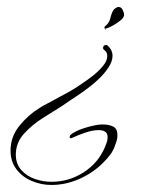

<svg xmlns="http://www.w3.org/2000/svg" viewBox="-20 -367 402 546"><path d="M280 -281Q279 -283 278 -285.5Q277 -288 277 -289Q277 -291 279 -292.5Q281 -294 283 -296Q291 -304 293.5 -314.5Q296 -325 300 -334Q304 -343 315 -347H318Q325 -347 329 -338.5Q333 -330 333 -325Q333 -317 321.5 -308Q310 -299 297.5 -292.5Q285 -286 280 -286ZM126 159Q97 159 70 147.5Q43 136 26.5 114Q10 92 10 61Q10 22 35 -9Q60 -40 91 -59Q101 -66 112.5 -71.5Q124 -77 134 -83Q155 -94 176.5 -106Q198 -118 217 -132Q228 -139 244 -151.5Q260 -164 272.5 -179Q285 -194 285 -207Q285 -218 279 -222.5Q273 -227 273 -230Q273 -239 282 -239H284Q300 -226 300 -208Q300 -193 289 -176Q278 -159 263 -144.5Q248 -130 236 -121Q217 -106 197 -93Q177 -80 157 -66Q133 -51 102 -31.5Q71 -12 48 13.5Q25 39 25 73Q25 99 40.5 116.5Q56 134 79.5 142Q103 150 126 150Q176 150 218 123Q260 96 279 50Q282 43 284 36.5Q286 30 286 23Q286 12 279 7.5Q272 3 261 3Q243 3 221.5 10.5Q200 18 183 26H182Q178 26 178 22Q178 21 180 17Q194 5 222 -3.5Q250 -12 267 -13H273Q290 -13 302 -7Q314 -1 314 18Q314 26 311.5 34Q309 42 306 50Q301 63 293 73.5Q285 84 275 94Q247 123 207.5 141Q168 159 126 159Z"/></svg>

Font: Fuggles
Style: Regular
Weight: 400
Designer: Rob Leuschke
Foundry: Robert E. Leuschke
Version: Version 1.100; ttfautohint (v1.8.3)